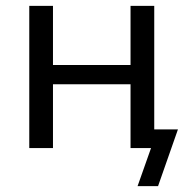

<svg xmlns="http://www.w3.org/2000/svg" viewBox="-20 -506 651 656"><path d="M450 130 496 0H430V-64H588L520 130ZM80 0V-486H161V-284H426V-486H507V0H426V-218H161V0Z"/></svg>

Font: NunitoSans1
Style: Book
Weight: 400
Designer: Vernon Adams
Foundry: Vernon Adams
Version: Version 3.101;gftools[0.9.27]